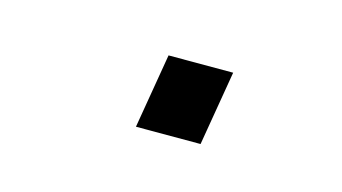

<svg xmlns="http://www.w3.org/2000/svg" viewBox="-30 -467 394 221"><g transform="rotate(15 166.5 -356.5)"><path d="M137 -312H214L229 -401H152Z"/></g></svg>

Font: Archivo ExtraLight
Style: Italic
Weight: 200
Italic angle: -10°
Designer: Hector Gatti
Foundry: Omnibus-Type
Version: Version 2.001